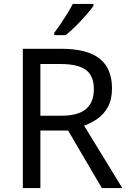

<svg xmlns="http://www.w3.org/2000/svg" viewBox="-20 -964 662 984"><path d="M294 -714Q427 -714 490.5 -663.5Q554 -613 554 -511Q554 -454 533 -416Q512 -378 479.5 -355.5Q447 -333 411 -320L607 0H502L329 -295H187V0H97V-714ZM289 -636H187V-371H294Q381 -371 421 -405.5Q461 -440 461 -507Q461 -577 419 -606.5Q377 -636 289 -636ZM459 -934Q447 -916 422 -887.5Q397 -859 368.5 -830.5Q340 -802 316 -784H258V-796Q273 -815 290.5 -841Q308 -867 325 -894.5Q342 -922 353 -944H459Z"/></svg>

Font: Noto Sans Imperial Aramaic
Style: Regular
Weight: 400
Designer: Monotype Design Team
Foundry: Monotype Imaging Inc.
Version: Version 2.001; ttfautohint (v1.8.4.7-5d5b)